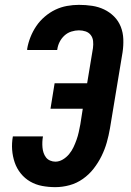

<svg xmlns="http://www.w3.org/2000/svg" viewBox="-20 -763 540 791"><path d="M208 8Q180 8 153.5 3Q127 -2 104.5 -15Q82 -28 65.5 -48.5Q49 -69 40.5 -94Q32 -119 30 -146Q28 -173 33 -201H157Q155 -190 154.5 -178.5Q154 -167 155 -155.5Q156 -144 159.5 -133.5Q163 -123 169.5 -114.5Q176 -106 186.5 -101.5Q197 -97 208 -97Q224 -97 239 -106Q254 -115 265 -128.5Q276 -142 283 -157Q290 -172 295.5 -187.5Q301 -203 304.5 -219Q308 -235 311 -251L321 -315H188L205 -420H339L363 -565Q365 -580 363.5 -594Q362 -608 354 -618.5Q346 -629 333 -633.5Q320 -638 305 -638Q290 -638 274 -633Q258 -628 245.5 -616.5Q233 -605 225.5 -590Q218 -575 216 -559Q216 -559 216 -558.5Q216 -558 215 -557H92Q92 -559 92 -560Q92 -561 92 -562Q96 -586 105.5 -610Q115 -634 129.5 -655.5Q144 -677 164.5 -694.5Q185 -712 208 -723Q231 -734 256 -738.5Q281 -743 305 -743Q333 -743 359.5 -739Q386 -735 409 -724Q432 -713 450 -695Q468 -677 477.5 -653Q487 -629 488 -602Q489 -575 485 -548L433 -234Q428 -205 420 -176.5Q412 -148 398.5 -120.5Q385 -93 366 -68.5Q347 -44 321.5 -26Q296 -8 266.5 0Q237 8 208 8Z"/></svg>

Font: Iosevka SS04 Extrabold
Style: Italic
Weight: 800
Italic angle: -9°
Monospace: yes
Designer: Belleve Invis
Foundry: Belleve Invis
Version: Version 19.0.0; ttfautohint (v1.8.4)